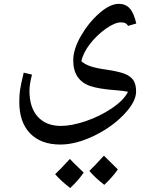

<svg xmlns="http://www.w3.org/2000/svg" viewBox="-20 -410 767 996"><path d="M644 65.9Q614.3 60.5 582 58.1Q490.7 51.3 447.5 36.1Q404.3 21 382.1 -12.2Q359.9 -45.4 359.9 -97.2Q359.9 -153.8 399.4 -222.9Q439 -292 494.9 -341.1Q550.8 -390.1 596.2 -390.1Q630.9 -390.1 652.6 -366.9Q674.3 -343.8 687 -288.1L645 -275.9Q636.7 -287.1 628.9 -290.5Q621.1 -293.9 606.9 -293.9Q576.2 -293.9 529.8 -261.5Q483.4 -229 447.5 -182.9Q411.6 -136.7 401.9 -92.8Q419.4 -76.2 450.4 -65.9Q481.4 -55.7 531.2 -48.8Q594.2 -39.6 625.5 -27.6Q656.7 -15.6 671.4 5.6Q686 26.9 686 64.9Q686 118.2 622.3 184.6Q558.6 251 465.8 295.4Q373 339.8 293 339.8Q192.4 339.8 136.2 282Q80.1 224.1 80.1 119.1Q80.1 82.5 84.2 54.9Q88.4 27.3 103 -33.2L146 -22.9Q132.8 27.3 132.8 61Q132.8 147.9 176 195.6Q219.2 243.2 295.9 243.2Q351.6 243.2 424.6 218.5Q497.6 193.8 560.3 151.6Q623 109.4 644 65.9ZM414.1 485.4Q387.2 524.9 344.2 565.4Q295.9 528.3 266.1 493.7Q289.1 472.7 342.3 414.6Q352.5 425.8 414.1 485.4ZM591.3 468.8Q564.9 507.3 521 548.8Q475.1 513.7 443.4 476.6Q463.9 458 519 397.5Q529.8 409.2 591.3 468.8Z"/></svg>

Font: Droid Arabic Naskh
Style: Regular
Weight: 400
Designer: Pascal Zoghbi
Foundry: Ascender Corporation
Version: Version 1.00